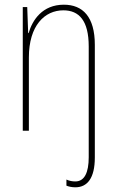

<svg xmlns="http://www.w3.org/2000/svg" viewBox="-20 -557 498 818"><path d="M301 241C352 241 384 202 384 114V-366C384 -485 333 -537 252 -537C161 -537 118 -472 102 -416H100L96 -527H77V0H103V-312C103 -448 170 -513 250 -513C317 -513 358 -469 358 -359V113C358 178 340 216 301 216C289 216 276 214 263 208V234C273 238 286 241 301 241Z"/></svg>

Font: Noto Sans Sinhala Condensed Thin
Style: Regular
Weight: 100
Width: 3
Designer: Jelle Bosma - Monotype Design Team
Foundry: Monotype Imaging Inc.
Version: Version 2.006